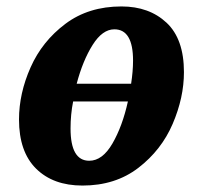

<svg xmlns="http://www.w3.org/2000/svg" viewBox="-20 -566 621 596"><path d="M551 -342Q551 -263 516 -181.5Q481 -100 409.5 -45Q338 10 236 10Q145 10 92 -42.5Q39 -95 39 -195Q39 -276 75 -357Q111 -438 183 -492Q255 -546 357 -546Q443 -546 497 -495.5Q551 -445 551 -342ZM218 -306H387Q393 -345 393 -378Q393 -475 335 -475Q298 -475 267.5 -426.5Q237 -378 218 -306ZM377 -251H207Q199 -211 199 -167Q199 -67 257 -67Q298 -67 329 -120.5Q360 -174 377 -251Z"/></svg>

Font: Noto Serif NarrowExtraBold
Style: Italic
Weight: 800
Width: 4
Italic angle: -12°
Designer: Monotype Design Team
Foundry: Monotype Imaging Inc.
Version: Version 1.001